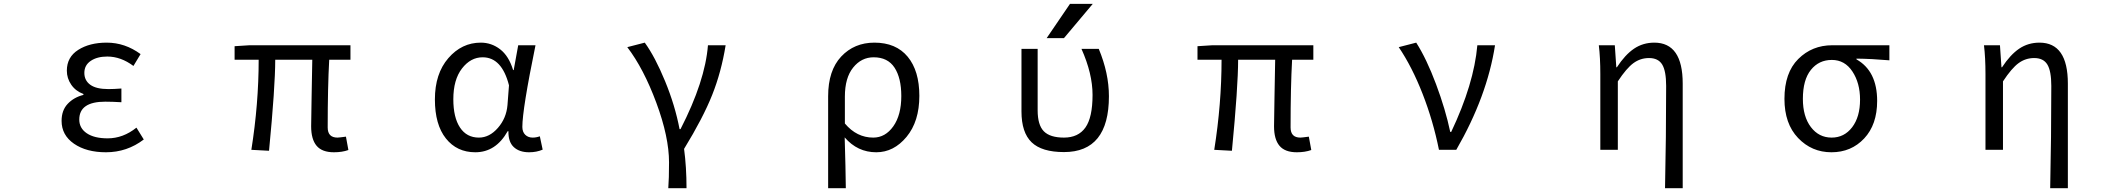

<svg xmlns="http://www.w3.org/2000/svg" viewBox="-20 -778 11040 997"><path d="M530.3 12.7Q428.7 12.7 364.3 -31.7Q299.8 -76.2 299.8 -150.4Q299.8 -205.1 331.5 -238.8Q363.3 -272.5 413.1 -285.2V-290Q373 -304.7 350.1 -337.9Q327.1 -371.1 327.1 -411.1Q327.1 -481.4 386.2 -519Q445.3 -556.6 534.2 -556.6Q628.9 -556.6 710 -497.1L672.9 -435.5Q607.4 -484.4 537.1 -484.4Q484.4 -484.4 451.2 -461.9Q418 -439.5 418 -399.4Q418 -360.4 448.7 -337.9Q479.5 -315.4 543 -315.4Q571.3 -315.4 610.4 -318.4V-247.1Q563.5 -250 526.4 -250Q391.6 -250 391.6 -157.2Q391.6 -112.3 430.7 -85.9Q469.7 -59.6 539.1 -59.6Q619.1 -59.6 688.5 -115.2L726.6 -53.7Q639.6 12.7 530.3 12.7Z M1713.9 12.7Q1652.3 12.7 1624 -21Q1595.7 -54.7 1595.7 -122.1Q1595.7 -148.4 1598.1 -276.4Q1600.6 -404.3 1601.6 -467.8H1409.2Q1409.2 -328.1 1377 4.9L1285.2 0Q1323.2 -239.3 1323.2 -467.8H1198.2V-538.1L1275.4 -543H1799.8V-467.8H1689.5Q1681.6 -326.2 1681.6 -116.2Q1681.6 -63.5 1732.4 -63.5Q1740.2 -63.5 1776.4 -68.4L1789.1 1Q1756.8 12.7 1713.9 12.7Z M2448.2 12.7Q2352.5 12.7 2295.4 -59.1Q2238.3 -130.9 2238.3 -261.7Q2238.3 -395.5 2308.1 -476.1Q2377.9 -556.6 2476.6 -556.6Q2532.2 -556.6 2577.1 -522Q2622.1 -487.3 2644.5 -414.1H2647.5L2670.9 -543H2760.7Q2692.4 -210 2692.4 -119.1Q2692.4 -92.8 2707.5 -78.1Q2722.7 -63.5 2746.1 -63.5Q2764.6 -63.5 2783.2 -70.3L2797.9 -1Q2766.6 12.7 2727.5 12.7Q2676.8 12.7 2647.9 -14.2Q2619.1 -41 2620.1 -96.7H2616.2Q2554.7 12.7 2448.2 12.7ZM2466.8 -63.5Q2521.5 -63.5 2565.4 -113.8Q2609.4 -164.1 2615.2 -232.4L2623 -335Q2585.9 -480.5 2486.3 -480.5Q2423.8 -480.5 2378.9 -422.4Q2334 -364.3 2334 -262.7Q2334 -168 2368.7 -115.7Q2403.3 -63.5 2466.8 -63.5Z M3544.9 199.2H3450.2Q3454.1 150.4 3454.1 65.4Q3454.1 -66.4 3388.2 -244.1Q3322.3 -421.9 3237.3 -533.2L3328.1 -556.6Q3381.8 -482.4 3433.6 -356.4Q3485.4 -230.5 3508.8 -107.4H3513.7Q3641.6 -356.4 3656.2 -543H3748Q3725.6 -404.3 3678.2 -285.2Q3630.9 -166 3532.2 -4.9Q3544.9 89.8 3544.9 199.2Z M4280.3 199.2V-278.3Q4280.3 -412.1 4348.1 -484.4Q4416 -556.6 4520.5 -556.6Q4632.8 -556.6 4693.4 -483.4Q4753.9 -410.2 4753.9 -280.3Q4753.9 -147.5 4687.5 -67.4Q4621.1 12.7 4530.3 12.7Q4432.6 12.7 4366.2 -64.5Q4371.1 95.7 4372.1 199.2ZM4514.6 -63.5Q4577.1 -63.5 4618.7 -122.1Q4660.2 -180.7 4660.2 -279.3Q4660.2 -373 4625 -426.8Q4589.8 -480.5 4516.6 -480.5Q4453.1 -480.5 4410.2 -427.2Q4367.2 -374 4367.2 -276.4V-136.7Q4428.7 -63.5 4514.6 -63.5Z M5536.1 -757.8H5654.3L5504.9 -580.1H5415ZM5738.3 -278.3Q5738.3 11.7 5504.9 11.7Q5389.6 11.7 5336.9 -39.1Q5284.2 -89.8 5284.2 -199.2V-524.4H5368.2V-205.1Q5368.2 -128.9 5400.4 -96.2Q5432.6 -63.5 5504.9 -63.5Q5579.1 -63.5 5616.2 -115.7Q5653.3 -168 5653.3 -285.2Q5653.3 -395.5 5595.7 -524.4H5685.5Q5738.3 -397.5 5738.3 -278.3Z M6713.9 12.7Q6652.3 12.7 6624 -21Q6595.7 -54.7 6595.7 -122.1Q6595.7 -148.4 6598.1 -276.4Q6600.6 -404.3 6601.6 -467.8H6409.2Q6409.2 -328.1 6377 4.9L6285.2 0Q6323.2 -239.3 6323.2 -467.8H6198.2V-538.1L6275.4 -543H6799.8V-467.8H6689.5Q6681.6 -326.2 6681.6 -116.2Q6681.6 -63.5 6732.4 -63.5Q6740.2 -63.5 6776.4 -68.4L6789.1 1Q6756.8 12.7 6713.9 12.7Z M7542 0H7452.1Q7421.9 -150.4 7367.2 -290.5Q7312.5 -430.7 7243.2 -533.2L7334 -556.6Q7387.7 -472.7 7437 -340.8Q7486.3 -209 7510.7 -92.8H7515.6Q7633.8 -341.8 7651.4 -543H7743.2Q7702.1 -277.3 7542 0Z M8717.8 199.2H8626Q8631.8 -66.4 8631.8 -332Q8631.8 -409.2 8611.3 -442.9Q8590.8 -476.6 8543 -476.6Q8498 -476.6 8461.9 -450.2Q8425.8 -423.8 8380.9 -355.5V0H8290V-393.6Q8290 -478.5 8282.2 -543H8365.2L8373 -428.7H8376Q8418.9 -494.1 8465.3 -525.4Q8511.7 -556.6 8570.3 -556.6Q8717.8 -556.6 8717.8 -343.8Z M9246.1 -264.6Q9246.1 -400.4 9317.9 -471.7Q9389.6 -543 9494.1 -543H9791V-464.8Q9698.2 -472.7 9620.1 -473.6V-469.7Q9727.5 -409.2 9727.5 -253.9Q9727.5 -130.9 9660.2 -59.1Q9592.8 12.7 9490.2 12.7Q9387.7 12.7 9316.9 -61.5Q9246.1 -135.7 9246.1 -264.6ZM9491.2 -63.5Q9556.6 -63.5 9597.7 -117.2Q9638.7 -170.9 9638.7 -260.7Q9638.7 -346.7 9599.1 -406.7Q9559.6 -466.8 9492.2 -466.8Q9424.8 -466.8 9383.3 -415Q9341.8 -363.3 9341.8 -264.6Q9341.8 -172.9 9383.3 -118.2Q9424.8 -63.5 9491.2 -63.5Z M10717.8 199.2H10626Q10631.8 -66.4 10631.8 -332Q10631.8 -409.2 10611.3 -442.9Q10590.8 -476.6 10543 -476.6Q10498 -476.6 10461.9 -450.2Q10425.8 -423.8 10380.9 -355.5V0H10290V-393.6Q10290 -478.5 10282.2 -543H10365.2L10373 -428.7H10376Q10418.9 -494.1 10465.3 -525.4Q10511.7 -556.6 10570.3 -556.6Q10717.8 -556.6 10717.8 -343.8Z"/></svg>

Font: GenEi Gothic M Regular
Style: Regular
Weight: 400
Designer: o_tamon (Modified); [Source Han Sans]
Ryoko NISHIZUKA  (kana & ideographs); Paul D. Hunt (Latin, Greek & Cyrillic); Wenl
Version: Version 1.1a;Original Version 1.004